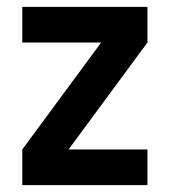

<svg xmlns="http://www.w3.org/2000/svg" viewBox="-20 -540 495 560"><path d="M410 -416 180 -104H410V0H45V-104L275 -416H45V-520H410Z"/></svg>

Font: D-DIN
Style: DIN-Bold
Weight: 700
Designer: Charles Nix
Foundry: Datto Inc.
Version: Version 1.00